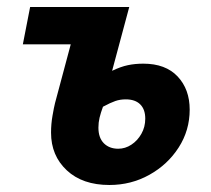

<svg xmlns="http://www.w3.org/2000/svg" viewBox="-20 -516 603 548"><path d="M292.2 12Q215.4 12 170.6 -29.9Q125.7 -71.8 125.7 -137.4Q125.7 -162.4 129.9 -186Q134 -209.6 137 -221.6L181.9 -389.4H45.2L66 -496.1H348.9L300 -313.9Q324.7 -325.8 345.1 -330Q365.4 -334.3 389 -334.3Q452.6 -334.3 487 -297.7Q521.4 -261.1 521.4 -203.1Q521.4 -144 490 -95.1Q458.6 -46.2 406.4 -17.1Q354.3 12 292.2 12ZM317.4 -91.5Q337.4 -91.5 354.9 -103Q372.5 -114.5 383.5 -134Q394.6 -153.5 394.6 -177.3Q394.6 -204 380.1 -218.2Q365.7 -232.4 339 -232.4Q322.8 -232.4 309.2 -227.7Q295.6 -223 273.9 -211.4Q267.4 -193.6 264.1 -179.9Q260.9 -166.2 260.9 -151.7Q260.9 -122.8 276.4 -107.1Q292 -91.5 317.4 -91.5Z"/></svg>

Font: Source Sans Variable
Style: Italic
Weight: 200
Italic angle: -11°
Designer: Paul D. Hunt
Foundry: Adobe Systems Incorporated
Version: Version 3.006;hotconv 1.0.111;makeotfexe 2.5.65597